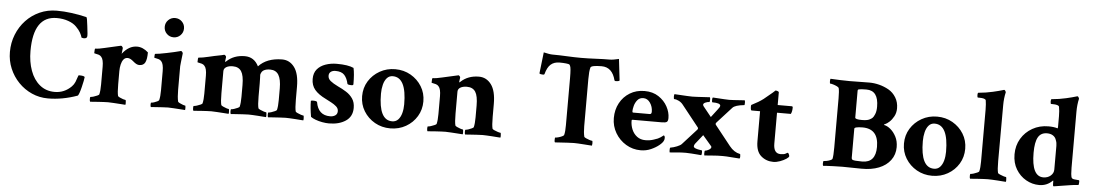

<svg xmlns="http://www.w3.org/2000/svg" viewBox="-36 -1052 8157 1433"><g transform="rotate(5 4042.0 -335.0)"><path d="M336.9 6.8Q272.5 6.8 215.8 -18.6Q159.2 -43.9 116.2 -88.4Q73.2 -132.8 48.8 -190.9Q24.4 -249 24.4 -314.5Q24.4 -383.8 48.8 -444.8Q73.2 -505.9 116.7 -552.2Q160.2 -598.6 219.2 -625Q278.3 -651.4 346.7 -651.4Q400.4 -651.4 456.1 -644Q511.7 -636.7 570.3 -623Q576.2 -621.1 583 -557.6Q586.9 -521.5 589.4 -501Q591.8 -480.5 586.9 -472.2Q582 -463.9 563.5 -463.9L547.9 -466.8Q543 -484.4 532.2 -503.9Q521.5 -523.4 499 -545.9Q477.5 -568.4 438.5 -582.5Q399.4 -596.7 351.6 -596.7Q176.8 -596.7 176.8 -335Q176.8 -253.9 200.7 -188Q224.6 -122.1 271 -84Q317.4 -45.9 382.8 -45.9Q455.1 -45.9 507.8 -98.6Q523.4 -114.3 531.7 -134.3Q540 -154.3 544.4 -169.9Q548.8 -185.5 552.7 -185.5Q592.8 -185.5 596.7 -175.8Q596.7 -168.9 592.3 -147Q587.9 -125 581.5 -99.1Q575.2 -73.2 568.4 -54.2Q561.5 -35.2 556.6 -33.2Q445.3 6.8 336.9 6.8Z M653.3 3.9Q649.4 0 649.4 -16.6Q649.4 -32.2 653.3 -32.2Q661.1 -32.2 675.8 -36.6Q690.4 -41 703.1 -46.9Q715.8 -52.7 716.8 -56.6Q723.6 -84 723.6 -130.9V-264.6Q723.6 -319.3 706.1 -337.9Q698.2 -347.7 685.1 -351.6Q671.9 -355.5 662.1 -356.9Q652.3 -358.4 652.3 -360.4Q652.3 -394.5 657.2 -394.5Q682.6 -394.5 728 -405.8Q773.4 -417 824.2 -427.7L846.7 -432.6Q851.6 -432.6 856.4 -426.3Q861.3 -419.9 861.3 -416Q860.4 -410.2 858.9 -392.6Q857.4 -375 856.4 -373Q905.3 -436.5 966.8 -436.5Q1010.7 -436.5 1050.8 -400.4Q1050.8 -349.6 1038.6 -325.2Q1026.4 -300.8 994.1 -300.8Q974.6 -300.8 949.2 -323.2Q923.8 -345.7 904.3 -345.7Q884.8 -345.7 873 -330.6Q861.3 -315.4 856 -292Q850.6 -268.6 850.6 -243.2V-144.5Q850.6 -81.1 857.4 -56.6Q859.4 -52.7 871.1 -46.9Q882.8 -41 896.5 -36.6Q910.2 -32.2 915 -32.2Q917 -32.2 918 -24.4Q918.9 -16.6 918.9 -7.8Q918.9 1 917 3.9Q909.2 2.9 883.8 1.5Q858.4 0 830.6 -2Q802.7 -3.9 787.1 -3.9Q775.4 -3.9 755.4 -2.9Q735.4 -2 713.9 -0.5Q692.4 1 675.8 2.4Q659.2 3.9 653.3 3.9Z M1108.4 3.9Q1104.5 0 1104.5 -14.6Q1104.5 -29.3 1108.4 -29.3Q1116.2 -29.3 1128.9 -33.2Q1141.6 -37.1 1153.3 -43Q1165 -48.8 1166 -53.7Q1172.9 -81.1 1172.9 -127.9V-270.5Q1172.9 -325.2 1155.3 -343.8Q1147.5 -353.5 1134.3 -357.4Q1121.1 -361.3 1111.3 -362.8Q1101.6 -364.3 1101.6 -366.2Q1101.6 -394.5 1106.4 -394.5Q1115.2 -394.5 1138.7 -398.4Q1162.1 -402.3 1190.9 -408.2Q1219.7 -414.1 1245.6 -419.9Q1271.5 -425.8 1285.2 -429.7L1295.9 -432.6Q1300.8 -432.6 1305.7 -426.3Q1310.5 -419.9 1310.5 -416Q1305.7 -373 1302.7 -348.6Q1299.8 -324.2 1299.8 -318.4V-142.6Q1299.8 -86.9 1307.6 -53.7Q1309.6 -49.8 1320.8 -43.9Q1332 -38.1 1344.7 -33.7Q1357.4 -29.3 1362.3 -29.3Q1365.2 -29.3 1365.7 -14.6Q1366.2 0 1364.3 3.9Q1356.4 2.9 1331.5 1.5Q1306.6 0 1279.3 -2Q1252 -3.9 1236.3 -3.9Q1220.7 -3.9 1193.4 -2Q1166 0 1141.6 1.5Q1117.2 2.9 1108.4 3.9ZM1231.4 -529.3Q1201.2 -529.3 1180.2 -550.3Q1159.2 -571.3 1159.2 -601.6Q1159.2 -631.8 1180.2 -652.8Q1201.2 -673.8 1231.4 -673.8Q1261.7 -673.8 1282.7 -652.8Q1303.7 -631.8 1303.7 -601.6Q1303.7 -571.3 1282.7 -550.3Q1261.7 -529.3 1231.4 -529.3Z M1426.8 3.9Q1422.9 0 1422.9 -16.6Q1422.9 -32.2 1426.8 -32.2Q1434.6 -32.2 1449.2 -36.6Q1463.9 -41 1476.6 -46.9Q1489.3 -52.7 1490.2 -56.6Q1497.1 -84 1497.1 -130.9V-264.6Q1497.1 -319.3 1479.5 -337.9Q1471.7 -347.7 1458.5 -351.6Q1445.3 -355.5 1435.5 -356.9Q1425.8 -358.4 1425.8 -360.4Q1425.8 -394.5 1430.7 -394.5Q1460 -396.5 1502 -406.7Q1543.9 -417 1600.6 -427.7L1620.1 -432.6Q1625 -432.6 1630.4 -426.3Q1635.7 -419.9 1634.8 -416L1630.9 -385.7Q1630.9 -380.9 1631.8 -379.9Q1633.8 -379.9 1638.7 -384.8Q1692.4 -435.5 1774.4 -435.5Q1844.7 -435.5 1877.9 -368.2Q1938.5 -434.6 2053.7 -435.5Q2110.4 -435.5 2146 -387.7Q2181.6 -339.8 2181.6 -242.2V-145.5Q2181.6 -81.1 2188.5 -56.6Q2190.4 -52.7 2202.6 -46.9Q2214.8 -41 2228.5 -36.6Q2242.2 -32.2 2248 -32.2Q2250 -32.2 2251 -24.4Q2252 -16.6 2252 -7.8Q2252 1 2250 3.9Q2244.1 3.9 2227.5 2.4Q2210.9 1 2189.9 -0.5Q2168.9 -2 2149.4 -2.9Q2129.9 -3.9 2118.2 -3.9Q2102.5 -3.9 2074.2 -2Q2045.9 0 2020 1.5Q1994.1 2.9 1986.3 3.9Q1982.4 0 1982.4 -16.6Q1982.4 -32.2 1986.3 -32.2Q1994.1 -32.2 2008.3 -36.6Q2022.5 -41 2034.7 -46.9Q2046.9 -52.7 2047.9 -56.6Q2054.7 -84 2054.7 -130.9V-218.8Q2054.7 -286.1 2034.7 -319.3Q2014.6 -352.5 1970.7 -352.5Q1943.4 -352.5 1924.8 -342.8Q1906.2 -333 1900.4 -307.6Q1900.4 -298.8 1901.4 -284.7Q1902.3 -270.5 1902.3 -242.2V-145.5Q1902.3 -81.1 1909.2 -56.6Q1911.1 -52.7 1923.3 -46.9Q1935.5 -41 1949.2 -36.6Q1962.9 -32.2 1968.8 -32.2Q1970.7 -32.2 1971.7 -24.4Q1972.7 -16.6 1972.7 -7.8Q1972.7 1 1970.7 3.9Q1964.8 3.9 1948.2 2.4Q1931.6 1 1910.6 -0.5Q1889.6 -2 1870.1 -2.9Q1850.6 -3.9 1838.9 -3.9Q1823.2 -3.9 1794.9 -2Q1766.6 0 1740.7 1.5Q1714.8 2.9 1707 3.9Q1703.1 0 1703.1 -16.6Q1703.1 -32.2 1707 -32.2Q1714.8 -32.2 1729 -36.6Q1743.2 -41 1755.4 -46.9Q1767.6 -52.7 1768.6 -56.6Q1775.4 -84 1775.4 -130.9V-218.8Q1775.4 -291 1755.4 -321.8Q1735.4 -352.5 1691.4 -352.5Q1661.1 -352.5 1642.6 -341.3Q1624 -330.1 1624 -309.6V-145.5Q1624 -81.1 1630.9 -56.6Q1632.8 -52.7 1644.5 -46.9Q1656.2 -41 1669.9 -36.6Q1683.6 -32.2 1688.5 -32.2Q1690.4 -32.2 1691.4 -24.4Q1692.4 -16.6 1692.4 -7.8Q1692.4 1 1690.4 3.9Q1682.6 2.9 1657.2 1.5Q1631.8 0 1604 -2Q1576.2 -3.9 1560.5 -3.9Q1548.8 -3.9 1528.8 -2.9Q1508.8 -2 1487.3 -0.5Q1465.8 1 1449.2 2.4Q1432.6 3.9 1426.8 3.9Z M2442.4 9.8Q2419.9 9.8 2392.6 4.9Q2365.2 0 2341.8 -8.8Q2318.4 -17.6 2305.7 -27.3Q2293.9 -94.7 2293.9 -146.5Q2298.8 -149.4 2308.6 -149.4Q2339.8 -149.4 2340.8 -140.6Q2357.4 -43.9 2446.3 -43.9Q2469.7 -43.9 2485.4 -54.7Q2501 -65.4 2501 -86.9Q2501 -107.4 2484.4 -122.1Q2467.8 -136.7 2445.3 -148.4Q2422.9 -160.2 2404.3 -169.9Q2347.7 -197.3 2320.3 -230Q2293 -262.7 2293 -310.5Q2293 -355.5 2316.4 -383.3Q2339.8 -411.1 2378.9 -424.8Q2418 -438.5 2462.9 -438.5Q2547.9 -438.5 2589.8 -418.9Q2599.6 -376 2599.6 -297.9Q2599.6 -289.1 2586.9 -289.1Q2556.6 -289.1 2554.7 -296.9Q2545.9 -337.9 2524.9 -361.3Q2503.9 -384.8 2458 -384.8Q2436.5 -384.8 2422.9 -374.5Q2409.2 -364.3 2409.2 -344.7Q2409.2 -322.3 2428.7 -306.2Q2448.2 -290 2486.3 -271.5Q2518.6 -256.8 2548.8 -237.8Q2579.1 -218.8 2598.1 -190.9Q2617.2 -163.1 2617.2 -121.1Q2617.2 -56.6 2567.9 -23.4Q2518.6 9.8 2442.4 9.8Z M2901.4 6.8Q2837.9 6.8 2785.6 -22.9Q2733.4 -52.7 2702.6 -103Q2671.9 -153.3 2671.9 -214.8Q2671.9 -277.3 2702.6 -327.1Q2733.4 -377 2785.6 -406.7Q2837.9 -436.5 2901.4 -436.5Q2965.8 -436.5 3017.6 -406.7Q3069.3 -377 3100.1 -327.1Q3130.9 -277.3 3130.9 -214.8Q3130.9 -153.3 3100.6 -103Q3070.3 -52.7 3018.1 -22.9Q2965.8 6.8 2901.4 6.8ZM2911.1 -46.9Q2938.5 -46.9 2956.1 -65.4Q2973.6 -84 2981.9 -114.7Q2990.2 -145.5 2990.2 -180.7Q2990.2 -382.8 2887.7 -382.8Q2860.4 -382.8 2843.3 -363.3Q2826.2 -343.8 2818.4 -312.5Q2810.5 -281.2 2810.5 -245.1Q2810.5 -46.9 2911.1 -46.9Z M3180.7 3.9Q3176.8 0 3176.8 -16.6Q3176.8 -32.2 3180.7 -32.2Q3188.5 -32.2 3202.6 -36.6Q3216.8 -41 3230 -46.9Q3243.2 -52.7 3244.1 -56.6Q3251 -84 3251 -130.9V-264.6Q3251 -319.3 3233.4 -337.9Q3225.6 -347.7 3212.4 -351.6Q3199.2 -355.5 3189.5 -356.9Q3179.7 -358.4 3179.7 -360.4Q3179.7 -394.5 3184.6 -394.5Q3210 -394.5 3256.8 -405.8Q3303.7 -417 3363.3 -429.7L3368.2 -430.7Q3369.1 -431.6 3372.1 -431.6L3374 -432.6Q3378.9 -432.6 3384.3 -426.3Q3389.6 -419.9 3388.7 -416L3384.8 -385.7Q3384.8 -380.9 3385.7 -379.9Q3387.7 -379.9 3392.6 -384.8Q3446.3 -435.5 3528.3 -435.5Q3585 -435.5 3620.6 -387.7Q3656.2 -339.8 3656.2 -242.2V-145.5Q3656.2 -81.1 3663.1 -56.6Q3665 -52.7 3677.7 -46.9Q3690.4 -41 3704.6 -36.6Q3718.8 -32.2 3724.6 -32.2Q3726.6 -32.2 3727.5 -24.4Q3728.5 -16.6 3728.5 -7.8Q3728.5 1 3726.6 3.9Q3720.7 3.9 3704.1 2.4Q3687.5 1 3665.5 -0.5Q3643.6 -2 3624 -2.9Q3604.5 -3.9 3592.8 -3.9Q3577.1 -3.9 3549.3 -2Q3521.5 0 3496.1 1.5Q3470.7 2.9 3462.9 3.9Q3459 0 3459 -16.6Q3459 -32.2 3462.9 -32.2Q3470.7 -32.2 3483.9 -36.6Q3497.1 -41 3509.3 -46.9Q3521.5 -52.7 3522.5 -56.6Q3529.3 -84 3529.3 -130.9V-218.8Q3529.3 -291 3509.3 -321.8Q3489.3 -352.5 3445.3 -352.5Q3415 -352.5 3396.5 -341.3Q3377.9 -330.1 3377.9 -309.6V-145.5Q3377.9 -81.1 3384.8 -56.6Q3386.7 -52.7 3398.4 -46.9Q3410.2 -41 3423.8 -36.6Q3437.5 -32.2 3442.4 -32.2Q3444.3 -32.2 3445.3 -24.4Q3446.3 -16.6 3446.3 -7.8Q3446.3 1 3444.3 3.9Q3436.5 2.9 3411.1 1.5Q3385.7 0 3357.9 -2Q3330.1 -3.9 3314.5 -3.9Q3302.7 -3.9 3282.7 -2.9Q3262.7 -2 3241.2 -0.5Q3219.7 1 3203.1 2.4Q3186.5 3.9 3180.7 3.9Z M4135.7 3.9Q4131.8 0 4131.8 -11.7Q4131.8 -32.2 4134.8 -32.2Q4142.6 -32.2 4157.2 -36.1Q4171.9 -40 4184.6 -45.9Q4197.3 -51.8 4199.2 -56.6Q4203.1 -70.3 4204.6 -88.9Q4206.1 -107.4 4206.1 -131.8V-485.4Q4206.1 -561.5 4198.2 -575.2L4193.4 -584Q4189.5 -587.9 4168 -590.3Q4146.5 -592.8 4118.2 -592.8Q4078.1 -592.8 4052.7 -570.8Q4027.3 -548.8 4013.7 -497.1Q4011.7 -492.2 4003.9 -492.2Q3982.4 -492.2 3975.6 -499L3994.1 -658.2Q4015.6 -653.3 4032.2 -650.4Q4048.8 -647.5 4061.5 -647.5Q4111.3 -647.5 4168.5 -644.5Q4225.6 -641.6 4275.4 -641.6Q4325.2 -641.6 4382.8 -644.5Q4440.4 -647.5 4490.2 -647.5Q4502.9 -647.5 4519.5 -650.4Q4536.1 -653.3 4557.6 -658.2L4576.2 -498Q4569.3 -491.2 4547.9 -491.2Q4540 -491.2 4538.1 -496.1Q4513.7 -592.8 4433.6 -592.8Q4355.5 -592.8 4350.6 -575.2Q4346.7 -561.5 4344.7 -540Q4342.8 -518.6 4342.8 -488.3V-135.7Q4342.8 -111.3 4344.7 -91.8Q4346.7 -72.3 4350.6 -56.6Q4352.5 -52.7 4364.7 -46.9Q4377 -41 4391.1 -36.6Q4405.3 -32.2 4411.1 -32.2Q4415 -32.2 4415 -13.7Q4415 -3.9 4413.1 3.9Q4409.2 3.9 4394.5 2.9Q4379.9 2 4354.5 0Q4329.1 -2 4309.6 -2.9Q4290 -3.9 4277.3 -3.9Q4259.8 -3.9 4229.5 -2Q4199.2 0 4172.4 1.5Q4145.5 2.9 4135.7 3.9Z M4777.3 6.8Q4717.8 6.8 4667.5 -23.4Q4617.2 -53.7 4587.4 -104.5Q4557.6 -155.3 4557.6 -215.8Q4557.6 -278.3 4584.5 -328.1Q4611.3 -377.9 4659.2 -407.2Q4707 -436.5 4769.5 -436.5Q4831.1 -436.5 4874.5 -407.7Q4918 -378.9 4940.9 -336.4Q4963.9 -293.9 4963.9 -251Q4963.9 -228.5 4954.6 -221.7Q4945.3 -214.8 4918 -214.8H4697.3Q4691.4 -214.8 4691.4 -208Q4691.4 -172.9 4704.6 -141.6Q4717.8 -110.4 4743.7 -90.8Q4769.5 -71.3 4806.6 -71.3Q4839.8 -71.3 4868.2 -81.1Q4887.7 -86.9 4898.4 -91.8Q4909.2 -96.7 4918.5 -103Q4927.7 -109.4 4940.4 -119.1Q4949.2 -115.2 4949.2 -100.6Q4949.2 -87.9 4945.3 -81.1Q4939.5 -65.4 4914.6 -44.9Q4889.6 -24.4 4854 -8.8Q4818.4 6.8 4777.3 6.8ZM4698.2 -268.6H4822.3Q4835.9 -268.6 4835.9 -287.1Q4835.9 -324.2 4815.9 -353.5Q4795.9 -382.8 4764.6 -382.8Q4736.3 -382.8 4720.2 -362.8Q4704.1 -342.8 4697.8 -318.4Q4691.4 -293.9 4691.4 -278.3Q4691.4 -268.6 4698.2 -268.6Z M4995.1 3.9Q4994.1 0 4993.7 -4.9Q4993.2 -9.8 4993.2 -14.6Q4993.2 -32.2 4997.1 -32.2Q5021.5 -36.1 5046.4 -46.4Q5071.3 -56.6 5080.1 -66.4L5185.5 -182.6Q5190.4 -187.5 5190.4 -193.4Q5190.4 -198.2 5186.5 -202.1L5061.5 -359.4Q5048.8 -376 5029.8 -385.7Q5010.7 -395.5 4995.1 -395.5Q4990.2 -395.5 4990.2 -415Q4990.2 -426.8 4993.2 -432.6Q5053.7 -428.7 5086.9 -427.2Q5120.1 -425.8 5127 -425.8Q5131.8 -425.8 5165 -427.2Q5198.2 -428.7 5258.8 -432.6Q5261.7 -428.7 5261.7 -415Q5261.7 -396.5 5256.8 -396.5Q5243.2 -396.5 5228 -389.6Q5212.9 -382.8 5212.9 -373Q5212.9 -368.2 5217.8 -361.3L5278.3 -286.1Q5307.6 -326.2 5324.2 -346.2Q5340.8 -366.2 5340.8 -376Q5340.8 -396.5 5280.3 -396.5Q5276.4 -396.5 5276.4 -414.1Q5276.4 -428.7 5280.3 -432.6Q5337.9 -428.7 5368.7 -427.2Q5399.4 -425.8 5404.3 -425.8Q5409.2 -425.8 5438.5 -427.2Q5467.8 -428.7 5519.5 -432.6Q5522.5 -426.8 5522.5 -415Q5522.5 -396.5 5519.5 -396.5Q5451.2 -389.6 5432.6 -369.1L5324.2 -250Q5318.4 -243.2 5318.4 -239.3Q5318.4 -233.4 5322.3 -229.5L5439.5 -82Q5473.6 -39.1 5518.6 -30.3Q5522.5 -30.3 5522.5 -9.8Q5522.5 0 5518.6 3.9Q5481.4 2 5450.7 -1Q5419.9 -3.9 5389.6 -3.9Q5350.6 -3.9 5319.8 -1Q5289.1 2 5254.9 3.9L5252.9 -7.8Q5252.9 -32.2 5256.8 -32.2Q5269.5 -33.2 5285.6 -42.5Q5301.8 -51.8 5301.8 -63.5Q5301.8 -67.4 5296.9 -72.3L5233.4 -146.5L5177.7 -76.2Q5170.9 -66.4 5170.9 -57.6Q5170.9 -47.9 5187.5 -42Q5201.2 -37.1 5212.4 -35.6Q5223.6 -34.2 5233.4 -32.2Q5235.4 -32.2 5235.4 -14.6Q5235.4 0 5231.4 3.9Q5226.6 2.9 5205.1 1.5Q5183.6 0 5158.7 -2Q5133.8 -3.9 5116.2 -3.9Q5082 -3.9 5053.7 -1Q5025.4 2 4995.1 3.9Z M5771.5 6.8Q5717.8 6.8 5679.2 -26.9Q5640.6 -60.5 5640.6 -135.7V-361.3H5577.1Q5569.3 -361.3 5569.3 -391.6Q5569.3 -398.4 5571.3 -402.3Q5598.6 -416 5620.6 -429.2Q5642.6 -442.4 5659.2 -455.1Q5702.1 -489.3 5721.7 -506.8Q5741.2 -524.4 5742.2 -525.4Q5750 -525.4 5758.8 -522Q5767.6 -518.6 5767.6 -514.6V-418.9H5873Q5880.9 -418.9 5880.9 -409.2Q5880.9 -379.9 5871.1 -361.3H5767.6V-129.9Q5767.6 -55.7 5820.3 -55.7Q5847.7 -55.7 5858.9 -63Q5870.1 -70.3 5874 -70.3Q5877.9 -70.3 5882.3 -60.5Q5886.7 -50.8 5886.7 -45.9Q5886.7 -38.1 5867.7 -25.4Q5848.6 -12.7 5821.8 -2.9Q5794.9 6.8 5771.5 6.8Z M6145.5 3.9Q6141.6 0 6141.6 -12.7Q6141.6 -32.2 6145.5 -32.2Q6153.3 -32.2 6168 -35.2Q6182.6 -38.1 6195.3 -43.5Q6208 -48.8 6210 -53.7Q6215.8 -76.2 6215.8 -139.6V-508.8Q6215.8 -563.5 6210 -585Q6208 -590.8 6194.8 -597.2Q6181.6 -603.5 6167 -607.9Q6152.3 -612.3 6144.5 -612.3Q6140.6 -612.3 6140.6 -629.9Q6140.6 -645.5 6143.6 -648.4Q6182.6 -646.5 6218.3 -645Q6253.9 -643.6 6287.1 -643.6L6434.6 -645.5Q6470.7 -645.5 6507.8 -636.2Q6544.9 -627 6580.1 -607.4Q6614.3 -587.9 6635.7 -552.7Q6657.2 -517.6 6657.2 -471.7Q6657.2 -438.5 6643.1 -412.1Q6628.9 -385.7 6610.4 -368.7Q6591.8 -351.6 6576.2 -345.7Q6568.4 -342.8 6571.3 -339.8Q6594.7 -335.9 6619.6 -315.4Q6644.5 -294.9 6662.1 -261.2Q6679.7 -227.5 6679.7 -182.6Q6679.7 -127 6648.4 -85Q6617.2 -43 6561.5 -21Q6505.9 1 6431.6 0L6288.1 -2Q6258.8 -2 6223.1 -0.5Q6187.5 1 6166 2ZM6403.3 -362.3Q6441.4 -362.3 6459 -371.1Q6474.6 -378.9 6481.4 -385.7Q6489.3 -392.6 6498.5 -414.6Q6507.8 -436.5 6507.8 -470.7Q6507.8 -591.8 6418 -591.8Q6373 -591.8 6361.3 -587.9Q6352.5 -586.9 6352.5 -576.2V-376Q6352.5 -362.3 6403.3 -362.3ZM6432.6 -53.7Q6533.2 -53.7 6533.2 -171.9Q6533.2 -307.6 6413.1 -307.6Q6382.8 -307.6 6363.3 -302.7Q6352.5 -297.9 6352.5 -293.9V-74.2Q6352.5 -64.5 6359.4 -60.5Q6369.1 -53.7 6432.6 -53.7Z M6960.9 6.8Q6897.5 6.8 6845.2 -22.9Q6793 -52.7 6762.2 -103Q6731.4 -153.3 6731.4 -214.8Q6731.4 -277.3 6762.2 -327.1Q6793 -377 6845.2 -406.7Q6897.5 -436.5 6960.9 -436.5Q7025.4 -436.5 7077.1 -406.7Q7128.9 -377 7159.7 -327.1Q7190.4 -277.3 7190.4 -214.8Q7190.4 -153.3 7160.2 -103Q7129.9 -52.7 7077.6 -22.9Q7025.4 6.8 6960.9 6.8ZM6970.7 -46.9Q6998 -46.9 7015.6 -65.4Q7033.2 -84 7041.5 -114.7Q7049.8 -145.5 7049.8 -180.7Q7049.8 -382.8 6947.3 -382.8Q6919.9 -382.8 6902.8 -363.3Q6885.7 -343.8 6877.9 -312.5Q6870.1 -281.2 6870.1 -245.1Q6870.1 -46.9 6970.7 -46.9Z M7246.1 3.9Q7242.2 0 7242.2 -16.6Q7242.2 -32.2 7246.1 -32.2Q7253.9 -32.2 7268.6 -36.6Q7283.2 -41 7295.9 -46.9Q7308.6 -52.7 7309.6 -56.6Q7316.4 -84 7316.4 -130.9V-518.6Q7316.4 -541 7314.9 -558.6Q7313.5 -576.2 7311.5 -588.9Q7307.6 -604.5 7260.7 -604.5H7252Q7246.1 -604.5 7246.1 -624Q7246.1 -640.6 7252 -640.6Q7308.6 -645.5 7358.9 -657.2Q7409.2 -668.9 7430.7 -675.8L7440.4 -678.7H7442.4Q7446.3 -678.7 7450.2 -672.9Q7454.1 -667 7455.1 -662.1Q7444.3 -616.2 7444.3 -563.5L7443.4 -145.5Q7443.4 -81.1 7450.2 -56.6Q7452.1 -52.7 7464.8 -46.9Q7477.5 -41 7491.7 -36.6Q7505.9 -32.2 7511.7 -32.2Q7513.7 -32.2 7514.6 -24.4Q7515.6 -16.6 7515.6 -7.8Q7515.6 1 7513.7 3.9Q7507.8 3.9 7491.2 2.4Q7474.6 1 7452.6 -0.5Q7430.7 -2 7411.1 -2.9Q7391.6 -3.9 7379.9 -3.9Q7368.2 -3.9 7348.1 -2.9Q7328.1 -2 7306.6 -0.5Q7285.2 1 7268.6 2.4Q7252 3.9 7246.1 3.9Z M7763.7 5.9Q7710.9 5.9 7664.6 -20.5Q7618.2 -46.9 7589.4 -94.7Q7560.5 -142.6 7560.5 -207Q7560.5 -272.5 7591.3 -324.2Q7622.1 -376 7675.3 -406.2Q7728.5 -436.5 7794.9 -436.5Q7835.9 -436.5 7863.3 -427.7Q7866.2 -427.7 7866.2 -441.4V-518.6Q7866.2 -559.6 7860.4 -588.9Q7856.4 -604.5 7809.6 -604.5H7800.8Q7794.9 -604.5 7794.9 -624Q7794.9 -640.6 7800.8 -640.6Q7857.4 -645.5 7907.7 -657.2Q7958 -668.9 7979.5 -675.8L7989.3 -678.7H7991.2Q7995.1 -678.7 7999 -672.9Q8002.9 -667 8003.9 -662.1Q7993.2 -616.2 7993.2 -563.5V-143.6Q7993.2 -122.1 7995.1 -97.2Q7997.1 -72.3 8003.9 -65.4Q8011.7 -59.6 8021.5 -59.1Q8031.2 -58.6 8046.9 -56.6L8056.6 -55.7Q8059.6 -54.7 8059.6 -43.9Q8059.6 -19.5 8053.7 -19.5Q8029.3 -18.6 7997.6 -13.7Q7965.8 -8.8 7935.5 -3.9Q7905.3 1 7886.7 3.9L7872.1 5.9Q7866.2 6.8 7866.2 -10.7V-31.2Q7866.2 -39.1 7862.3 -35.2Q7821.3 5.9 7763.7 5.9ZM7789.1 -53.7Q7822.3 -53.7 7844.2 -72.8Q7866.2 -91.8 7866.2 -119.1V-296.9Q7866.2 -308.6 7864.3 -319.3Q7862.3 -330.1 7855.5 -346.7Q7848.6 -363.3 7831.5 -373.5Q7814.5 -383.8 7789.1 -383.8Q7743.2 -383.8 7722.2 -347.2Q7701.2 -310.5 7701.2 -230.5Q7701.2 -53.7 7789.1 -53.7Z"/></g></svg>

Font: Crimson Text Bold
Style: Bold
Weight: 700
Designer: Sebastian Kosch
Foundry: Sebastian Kosch
Version: Version 1.10 July 1, 2025